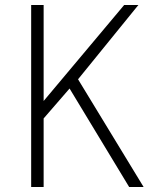

<svg xmlns="http://www.w3.org/2000/svg" viewBox="-20 -750 640 770"><path d="M535 -730 293 -432 556 0H498L259 -395L155 -275V0H105V-730H155V-345L478 -730Z"/></svg>

Font: Tiny Thin
Style: Regular
Weight: 100
Monospace: yes
Designer: Philipp Nurullin, Konstantin Bulenkov
Foundry: JetBrains
Version: Version 2.251; ttfautohint (v1.8.4.7-5d5b)